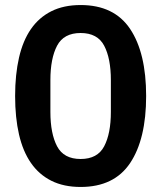

<svg xmlns="http://www.w3.org/2000/svg" viewBox="-20 -730 640 762"><path d="M300 12Q233 12 184 -12.5Q135 -37 103 -83Q71 -129 55.5 -196Q40 -263 40 -349Q40 -434 55.5 -501.5Q71 -569 103 -615Q135 -661 184 -685.5Q233 -710 300 -710Q433 -710 496.5 -615Q560 -520 560 -349Q560 -178 496.5 -83Q433 12 300 12ZM300 -99Q367 -99 393.5 -149.5Q420 -200 420 -286V-412Q420 -498 393.5 -548.5Q367 -599 300 -599Q233 -599 206.5 -548.5Q180 -498 180 -412V-286Q180 -200 206.5 -149.5Q233 -99 300 -99Z"/></svg>

Font: IBM Plex Arabic SemiBold
Style: Regular
Weight: 600
Designer: Mike Abbink, Paul van der Laan, Pieter van Rosmalen, Wael Morcos, Khajak Apelian
Foundry: Bold Monday
Version: Version 1.0